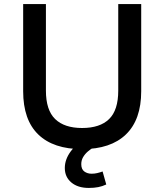

<svg xmlns="http://www.w3.org/2000/svg" viewBox="-20 -725 809 945"><path d="M384 9Q243 9 168.5 -63Q94 -135 94 -276V-705H206V-279Q206 -183 251.5 -139Q297 -95 384 -95Q472 -95 517 -139Q562 -183 562 -279V-705H675V-276Q675 -136 600 -63.5Q525 9 384 9ZM417 200Q363 200 331 173Q299 146 299 102Q299 60 327.5 21Q356 -18 402 -40L442 0Q427 8 412.5 20.5Q398 33 389 48.5Q380 64 380 83Q380 108 395 119Q410 130 431 130Q445 130 458 127Q471 124 485 119L503 183Q484 192 463.5 196Q443 200 417 200Z"/></svg>

Font: Nunito Sans 7pt SemiBold
Style: Regular
Weight: 600
Designer: Vernon Adams
Foundry: Vernon Adams
Version: Version 3.101;gftools[0.9.27]